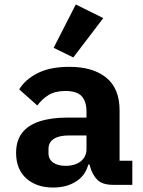

<svg xmlns="http://www.w3.org/2000/svg" viewBox="-20 -827 640 859"><path d="M487 0Q438 0 415.5 -22.5Q393 -45 382 -85L380 -91H375Q362 -41 319.5 -14.5Q277 12 218 12Q143 12 97.5 -29Q52 -70 52 -143Q52 -197 78.5 -232Q105 -267 157 -284Q209 -301 284 -301H367V-327Q367 -373 345.5 -396.5Q324 -420 273 -420Q227 -420 197.5 -402Q168 -384 147 -355L66 -427Q92 -471 148 -499.5Q204 -528 290 -528Q396 -528 455.5 -479.5Q515 -431 515 -333V-108H572V0ZM274 -85Q300 -85 321 -93.5Q342 -102 354.5 -119Q367 -136 367 -160V-221H288Q244 -221 220.5 -205.5Q197 -190 197 -161V-141Q197 -114 218 -99.5Q239 -85 274 -85ZM308 -570 220 -613 319 -807 442 -746Z"/></svg>

Font: Lilex
Style: Regular
Weight: 400
Monospace: yes
Designer: Mike Abbink, Paul van der Laan, Pieter van Rosmalen, Mikhael Khrustik
Foundry: Mikhael Khrustik
Version: Version 2.510